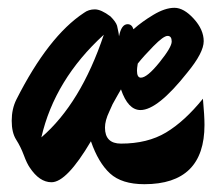

<svg xmlns="http://www.w3.org/2000/svg" viewBox="-20 -452 564 492"><path d="M504 -132Q504 20 350 20Q292 20 262 -7.5Q232 -35 213 -90Q151 15 112 15Q81 15 56 -23Q49 -33 41 -54.5Q33 -76 21.5 -94Q10 -112 10 -142.5Q10 -173 22 -197Q104 -359 195 -419Q207 -428 223 -428Q239 -428 263 -410Q277 -396 280 -386Q285 -364 285 -359Q291 -390 307 -390Q318 -390 322 -377Q343 -396 373 -414Q403 -432 427 -432Q451 -432 476.5 -404Q502 -376 502 -346.5Q502 -317 460 -266Q384 -170 340 -170Q308 -170 290 -223Q289 -221 280.5 -206.5Q272 -192 268.5 -185Q265 -178 260 -166Q249 -143 249 -125Q249 -84 290 -84Q358 -84 405.5 -112.5Q453 -141 500 -199Q504 -155 504 -132ZM246 -363Q120 -248 86 -100Q187 -187 246 -363ZM333 -289Q331 -277 331 -271Q331 -253 341 -253Q357 -253 388.5 -292Q420 -331 420 -345.5Q420 -360 409.5 -360Q399 -360 373.5 -334Q348 -308 333 -289Z"/></svg>

Font: Devonshire
Style: Regular
Weight: 400
Designer: Astigmatic (AOETI)
Foundry: Astigmatic (AOETI)
Version: Version 1.001